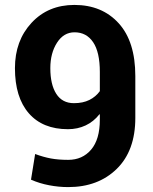

<svg xmlns="http://www.w3.org/2000/svg" viewBox="-20 -741 614 771"><path d="M253.9 -99.1Q311 -99.1 345.9 -140.1Q380.9 -181.2 380.9 -260.3V-281.7L379.4 -282.2Q356 -252.4 323.7 -237.3Q291.5 -222.2 252.9 -222.2Q151.4 -222.2 95.7 -286.1Q40 -350.1 40 -467.3Q40 -577.6 106.7 -649.4Q173.3 -721.2 278.8 -721.2Q389.6 -721.2 456.5 -647.7Q523.4 -574.2 523.4 -435.5V-267.6Q523.4 -135.7 448.7 -62.7Q374 10.3 253.9 10.3Q215.8 10.3 177.2 2.9Q138.7 -4.4 104.5 -19.5L121.1 -122.6Q153.8 -110.4 184.1 -104.7Q214.4 -99.1 253.9 -99.1ZM276.9 -326.7Q313 -326.7 338.9 -339.6Q364.7 -352.5 380.9 -375V-452.1Q380.9 -531.7 354 -571.5Q327.1 -611.3 279.3 -611.3Q235.8 -611.3 209 -569.6Q182.1 -527.8 182.1 -467.3Q182.1 -401.4 206.1 -364Q230 -326.7 276.9 -326.7Z"/></svg>

Font: Roboto Web
Style: Bold
Weight: 700
Designer: Google
Version: Version 1.200310; 2013